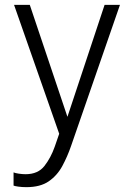

<svg xmlns="http://www.w3.org/2000/svg" viewBox="-20 -551 553 793"><path d="M89 222Q71 222 55.5 219.8Q40 217.5 36 215.5V161Q42.5 164 57.2 166.2Q72 168.5 85.5 168.5Q137 168.5 163.5 134.5Q190 100.5 206 55L224.5 1.5L38 -531H103L258.5 -68.5L412 -531H475.5L273.5 52Q258.5 95.5 237.5 134.5Q216.5 173.5 181.5 197.8Q146.5 222 89 222Z"/></svg>

Font: Epilogue Light
Style: Regular
Weight: 300
Designer: Tyler Finck
Foundry: Etcetera Type Co
Version: Version 2.111; ttfautohint (v1.8.3)